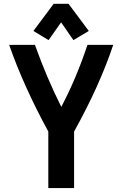

<svg xmlns="http://www.w3.org/2000/svg" viewBox="-20 -962 626 982"><path d="M254.4 -942.4H330.6L434.1 -803.7L355.5 -756.8L292.5 -847.7L228.5 -756.8L150.9 -803.7ZM227.1 0V-289.1Q100.1 -522.5 26.9 -732.4H158.7Q220.2 -561 293.5 -415.5Q370.1 -560.1 427.2 -732.4H559.1Q488.8 -522.5 358.9 -289.1V0Z"/></svg>

Font: Consola Mono
Style: Bold
Weight: 700
Monospace: yes
Designer: Wojciech Kalinowski "wmk69" (wmk69@o2.pl)
Foundry: Wojciech Kalinowski "wmk69" (wmk69@o2.pl)
Version: Version 2.1.0